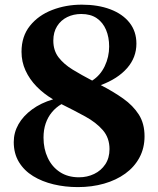

<svg xmlns="http://www.w3.org/2000/svg" viewBox="-20 -772 662 803"><path d="M305.5 10.5Q252.5 10.5 204.2 -1Q156 -12.5 118.5 -35.5Q81 -58.5 59.2 -94.2Q37.5 -130 37.5 -178Q37.5 -217.5 57.2 -252.2Q77 -287 114 -314.2Q151 -341.5 202 -356.5Q163 -379.5 133.2 -410Q103.5 -440.5 86.8 -477Q70 -513.5 70 -555.5Q70 -620 105.2 -664Q140.5 -708 198 -730.2Q255.5 -752.5 322 -752.5Q390 -752.5 441.5 -733Q493 -713.5 521.8 -677Q550.5 -640.5 550.5 -589.5Q550.5 -531.5 511.5 -487Q472.5 -442.5 401.5 -416Q454 -389 495.2 -359.8Q536.5 -330.5 560.5 -293Q584.5 -255.5 584.5 -202Q584.5 -152.5 563.2 -113Q542 -73.5 504 -46Q466 -18.5 415.2 -4Q364.5 10.5 305.5 10.5ZM310.5 -30.5Q344.5 -30.5 373.8 -44.5Q403 -58.5 420.5 -85Q438 -111.5 438 -148.5Q438 -195.5 410 -227.8Q382 -260 336.2 -285Q290.5 -310 237 -336.5Q214 -323 197 -302.5Q180 -282 171 -255.5Q162 -229 162 -196.5Q162 -149.5 179.8 -111.8Q197.5 -74 230.8 -52.2Q264 -30.5 310.5 -30.5ZM365.5 -435Q399.5 -456.5 418 -495.2Q436.5 -534 436.5 -577.5Q436.5 -616.5 423.5 -647.2Q410.5 -678 384.8 -695.8Q359 -713.5 320 -713.5Q287.5 -713.5 261 -700.5Q234.5 -687.5 218.8 -662.5Q203 -637.5 203 -602Q203 -560.5 225.2 -531.8Q247.5 -503 284.5 -480.5Q321.5 -458 365.5 -435Z"/></svg>

Font: Merriweather 96pt
Style: Bold
Weight: 700
Version: Version 2.100